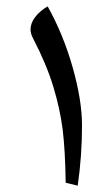

<svg xmlns="http://www.w3.org/2000/svg" viewBox="-20 -588 356 608"><path d="M76.7 -494.6Q76.7 -514.6 91.1 -533.7Q105.5 -552.7 130.9 -567.9Q180.7 -478.5 210.2 -374.3Q239.7 -270 239.7 -190.9Q239.7 -94.2 226.1 0L188 -9.3Q186.5 -112.3 178.5 -177.2Q170.4 -242.2 148.9 -313.2Q127.4 -384.3 85 -465.8Q76.7 -481.4 76.7 -494.6Z"/></svg>

Font: Noto Naskh Arabic
Style: Regular
Weight: 400
Designer: Monotype Design team
Foundry: Monotype Imaging Inc.
Version: Version 1.01